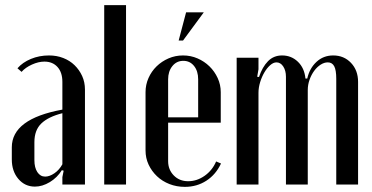

<svg xmlns="http://www.w3.org/2000/svg" viewBox="-20 -719 1451 748"><path d="M26 -145Q26 -256 223 -292V-400Q223 -437 204 -458Q185 -479 153 -479Q130 -479 104.5 -467.5Q79 -456 64 -439L48 -453Q68 -476 100.5 -489.5Q133 -503 171 -503Q201 -503 226.5 -493Q252 -483 270.5 -465Q289 -447 300 -423Q311 -399 311 -370V0H223V-29L228 -54L221 -56Q203 -27 174 -9.5Q145 8 116 8Q77 8 51.5 -22Q26 -52 26 -98ZM156 -31Q173 -31 192 -44Q211 -57 223 -79V-278Q168 -264 141 -238Q114 -212 114 -165V-95Q114 -66 125.5 -48.5Q137 -31 156 -31Z M386 -699H471V0H386Z M547 -360Q547 -389 558.5 -415Q570 -441 590 -460.5Q610 -480 636.5 -491.5Q663 -503 693 -503Q723 -503 749.5 -491.5Q776 -480 796 -460.5Q816 -441 828 -415Q840 -389 840 -360V-241H635V-91Q635 -58 657 -35.5Q679 -13 713 -13Q747 -13 777 -34Q807 -55 822 -90L841 -82Q821 -39 784 -15Q747 9 700 9Q668 9 640 -2Q612 -13 591.5 -32.5Q571 -52 559 -77.5Q547 -103 547 -133ZM752 -262V-410Q752 -442 736 -462Q720 -482 694 -482Q668 -482 651.5 -461.5Q635 -441 635 -410V-262ZM676 -561 705 -671H774L693 -561Z M1177 -413Q1186 -453 1213 -478Q1240 -503 1278 -503Q1320 -503 1347.5 -474Q1375 -445 1375 -400V0H1290V-412Q1290 -446 1282 -461Q1274 -476 1257 -476Q1243 -476 1229 -467Q1215 -458 1204 -443Q1193 -428 1186 -408.5Q1179 -389 1179 -368V0H1094V-420Q1094 -444 1083.5 -460Q1073 -476 1057 -476Q1045 -476 1032.5 -465Q1020 -454 1010 -437Q1000 -420 993.5 -399Q987 -378 987 -357V0H902V-494H987V-449L982 -420L989 -419Q1002 -458 1024 -480.5Q1046 -503 1079 -503Q1115 -503 1140.5 -478.5Q1166 -454 1170 -413Z"/></svg>

Font: Moniqa SemBd Heading
Style: Regular
Weight: 600
Designer: Rajesh Rajput
Foundry: Rajesh Rajput
Version: Version 1.000